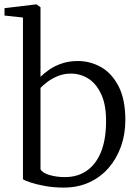

<svg xmlns="http://www.w3.org/2000/svg" viewBox="-26 -839 620 870"><path d="M-5.5 -768.5V-802L135.5 -819H140L157.5 -806V-491Q173.5 -507 197.8 -523.8Q222 -540.5 254.5 -551.5Q287 -562.5 326.5 -562.5Q383.5 -562.5 432.5 -534.5Q481.5 -506.5 511.8 -447.2Q542 -388 542 -294.5Q542 -231 522.2 -175.5Q502.5 -120 466 -78Q429.5 -36 378 -12.5Q326.5 11 263 11Q217.5 11 177.8 3.8Q138 -3.5 111.5 -12.5Q85 -21.5 78 -27V-759.5ZM295.5 -505.5Q263.5 -505.5 236.5 -494.5Q209.5 -483.5 189.2 -468.2Q169 -453 157.5 -440.5V-72.5Q165 -56 197.5 -46.2Q230 -36.5 268 -36.5Q325 -36.5 366.5 -65Q408 -93.5 430.8 -148.2Q453.5 -203 454.5 -281.5Q456 -359.5 434 -409Q412 -458.5 375.5 -482Q339 -505.5 295.5 -505.5Z"/></svg>

Font: Merriweather 36pt Light
Style: Regular
Weight: 300
Designer: Eben Sorkin
Foundry: Eben Sorkin
Version: Version 2.100